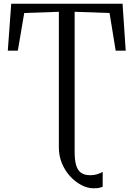

<svg xmlns="http://www.w3.org/2000/svg" viewBox="-20 -763 719 1034"><path d="M484 251Q451.5 251 418.8 234Q386 217 358.2 187Q330.5 157 313.8 117.2Q297 77.5 297 31.5V-699.5L110.5 -693L76 -490H22L40.5 -743H640L657 -490H603L570 -693L382 -699.5V56Q382 97 389.5 124.8Q397 152.5 415.2 166.5Q433.5 180.5 466 180.5Q488 180.5 507.2 174Q526.5 167.5 533 162.5V243Q526 246 515.2 248.5Q504.5 251 484 251Z"/></svg>

Font: Merriweather 28pt Light
Style: Regular
Weight: 300
Version: Version 2.100